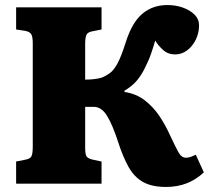

<svg xmlns="http://www.w3.org/2000/svg" viewBox="-20 -729 839 762"><path d="M639 13Q583 13 548 -6.5Q513 -26 490.5 -66Q468 -106 449 -165Q427 -233 405 -269Q383 -305 352 -305H318V-142Q318 -115 324.5 -107Q331 -99 350 -95L383 -88V0H44V-88L79 -95Q98 -98 104 -107.5Q110 -117 110 -146V-558Q110 -584 103.5 -594Q97 -604 77 -607L44 -612V-700H383V-612L348 -605Q329 -602 323.5 -591.5Q318 -581 318 -554V-413Q337 -413 354 -415Q371 -417 384 -421Q403 -429 418 -440.5Q433 -452 447.5 -479.5Q462 -507 479 -561Q504 -640 545 -674.5Q586 -709 645 -709Q677 -709 705.5 -699Q734 -689 752 -671Q770 -653 770 -629Q770 -598 757 -571.5Q744 -545 722.5 -529Q701 -513 675 -513Q647 -513 627.5 -530.5Q608 -548 596 -568Q588 -540 578.5 -513Q569 -486 551 -451Q536 -423 518.5 -404Q501 -385 474 -369V-364Q521 -357 555 -330.5Q589 -304 613 -268Q637 -232 653 -196Q675 -149 687.5 -126Q700 -103 718 -103Q728 -103 737.5 -106.5Q747 -110 757 -115L789 -45Q728 13 639 13Z"/></svg>

Font: Literata 12pt ExtraBold
Style: Regular
Weight: 800
Designer: Latin by Veronika Burian and Jose Scaglione. Greek by Irene Vlachou. Cyrillic by Vera Evstafieva.
Foundry: TypeTogether
Version: Version 3.002